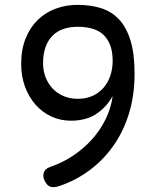

<svg xmlns="http://www.w3.org/2000/svg" viewBox="-20 -759 640 789"><path d="M300 -649Q269 -649 242.5 -640.5Q216 -632 197 -613.5Q178 -595 167.5 -566.5Q157 -538 157 -499Q157 -469 167 -442.5Q177 -416 195.5 -396Q214 -376 240.5 -364.5Q267 -353 300 -353Q335 -353 361.5 -365.5Q388 -378 406 -399Q424 -420 433.5 -448.5Q443 -477 443 -508Q443 -549 431.5 -576.5Q420 -604 400.5 -620Q381 -636 355 -642.5Q329 -649 300 -649ZM228 4Q207 12 191.5 9.5Q176 7 165 -13Q155 -31 159.5 -48Q164 -65 186 -73Q234 -89 277.5 -117.5Q321 -146 355.5 -183.5Q390 -221 413 -267Q436 -313 443 -364Q416 -317 374.5 -290Q333 -263 271 -263Q228 -263 190.5 -280.5Q153 -298 125.5 -329.5Q98 -361 82.5 -403.5Q67 -446 67 -496Q67 -556 85.5 -601.5Q104 -647 135.5 -677.5Q167 -708 209 -723.5Q251 -739 299 -739Q352 -739 395 -725.5Q438 -712 468.5 -680Q499 -648 516 -593.5Q533 -539 533 -457Q533 -366 509.5 -291Q486 -216 444.5 -158Q403 -100 347.5 -59Q292 -18 228 4Z"/></svg>

Font: Maple Mono
Style: Regular
Weight: 400
Monospace: yes
Designer: subframe7536
Version: Version 7.300